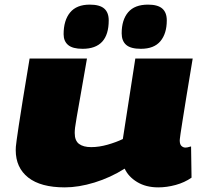

<svg xmlns="http://www.w3.org/2000/svg" viewBox="-20 -800 890 830"><path d="M260 10Q156 10 102 -32.5Q48 -75 48 -151Q48 -157 48.5 -165.5Q49 -174 52 -194.5Q55 -215 61 -256.5Q67 -298 78.5 -368Q90 -438 108 -547H356Q338 -444 327.5 -384Q317 -324 311.5 -293Q306 -262 304.5 -248.5Q303 -235 303 -225Q303 -192 321.5 -178Q340 -164 374 -164Q408 -164 445 -174.5Q482 -185 511 -199L565 -547H813Q796 -446 785.5 -380.5Q775 -315 769 -277.5Q763 -240 760.5 -222.5Q758 -205 757.5 -199.5Q757 -194 757 -193Q757 -176 764.5 -169Q772 -162 782 -162Q785 -162 790.5 -163Q796 -164 806 -167L808 -32Q778 -11 739.5 -0.5Q701 10 664 10Q611 10 573 -13Q535 -36 519 -71Q457 -32 388.5 -11Q320 10 260 10ZM589 -589Q545 -589 525.5 -606Q506 -623 506 -656Q506 -714 534 -747Q562 -780 620 -780Q662 -780 681.5 -763Q701 -746 701 -712Q701 -655 673.5 -622Q646 -589 589 -589ZM337 -589Q294 -589 274.5 -605.5Q255 -622 255 -652Q255 -712 283 -746Q311 -780 368 -780Q411 -780 430.5 -763Q450 -746 450 -712Q450 -589 337 -589Z"/></svg>

Font: Georama ExtraExtended ExtraBold
Style: Italic
Weight: 800
Width: 8
Italic angle: -9°
Designer: Jean-Baptiste Levee
Foundry: Production Type
Version: Version 1.000